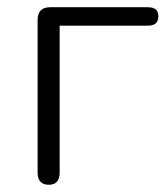

<svg xmlns="http://www.w3.org/2000/svg" viewBox="-20 -505 465 531"><path d="M115 6Q84 6 84 -28V-450Q84 -485 119 -485H389Q418 -485 418 -460Q418 -434 389 -434H145V-28Q145 6 115 6Z"/></svg>

Font: Nunito Light
Style: Regular
Weight: 300
Designer: Vernon Adams
Foundry: Vernon Adams
Version: Version 3.601; ttfautohint (v1.8.2.53-6de2)